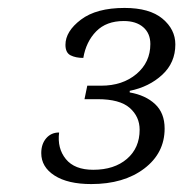

<svg xmlns="http://www.w3.org/2000/svg" viewBox="-20 -844 462 484"><path d="M210 -380Q151 -380 117.5 -401.5Q84 -423 84 -458Q84 -481 96.5 -495.5Q109 -510 129 -510Q124 -470 146 -443Q168 -416 215 -416Q268 -416 300 -443.5Q332 -471 332 -517Q332 -550 307 -572Q282 -594 226 -594H193L200 -628H235Q289 -628 324 -657.5Q359 -687 359 -733Q359 -760 341 -775.5Q323 -791 292 -791Q248 -791 222.5 -765Q197 -739 190 -698Q171 -698 158 -704.5Q145 -711 145 -731Q145 -765 184 -794.5Q223 -824 294 -824Q357 -824 389.5 -797Q422 -770 422 -732Q422 -686 389 -655.5Q356 -625 307 -615V-611Q347 -604 371 -581.5Q395 -559 395 -520Q395 -458 343.5 -419Q292 -380 210 -380Z"/></svg>

Font: Noto Serif Light
Style: Italic
Weight: 300
Italic angle: -12°
Designer: Monotype Design Team
Foundry: Monotype Imaging Inc.
Version: Version 2.013